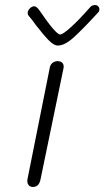

<svg xmlns="http://www.w3.org/2000/svg" viewBox="-20 -748 415 763"><path d="M89 -35 177 -475Q179 -490 188 -497.5Q197 -505 209 -505Q220 -505 226.5 -499.5Q233 -494 233 -483Q233 -478 232 -475L141 -35Q135 -5 111 -5Q99 -5 93 -13.5Q87 -22 89 -35ZM375 -710Q375 -704 371 -699.5Q367 -695 365 -693Q308 -631 272.5 -599Q237 -567 210 -567Q194 -567 173.5 -588Q153 -609 122 -649Q106 -672 95 -684Q90 -690 90 -697Q90 -706 98.5 -714.5Q107 -723 116 -723Q126 -723 138 -705Q202 -611 219 -611Q230 -611 263 -641Q296 -671 337 -718Q345 -728 358 -728Q365 -728 370 -723Q375 -718 375 -710Z"/></svg>

Font: Mali Light
Style: Italic
Weight: 300
Italic angle: -10°
Version: Version 1.000; ttfautohint (v1.6)